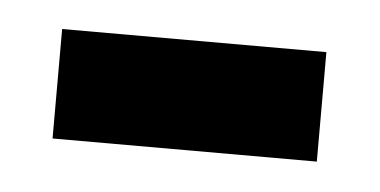

<svg xmlns="http://www.w3.org/2000/svg" viewBox="-25 -348 301 152"><g transform="rotate(5 125.5 -272.5)"><path d="M20 -229V-316H230V-229Z"/></g></svg>

Font: Noto Serif Devanagari ExtraCondensed SemiBold
Style: Regular
Weight: 600
Width: 2
Designer: Universal Thirst, Indian Type Foundry and the Monotype Design Team
Foundry: Monotype Imaging Inc.
Version: Version 2.004; ttfautohint (v1.8.4.7-5d5b)